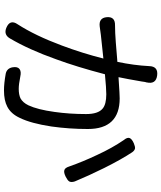

<svg xmlns="http://www.w3.org/2000/svg" viewBox="59 -872 830 989"><g transform="rotate(90 474.5 -378.0)"><path d="M124 5Q78 -14 106 -54Q164 -144 215 -281Q255 -388 282 -495Q200 -487 160 -482Q148 -480 116 -476Q73 -471 69 -512Q65 -556 111 -555Q117 -555 130.5 -555.5Q144 -556 151 -556Q180 -557 284 -566Q294 -567 299 -567Q317 -652 321 -730Q322 -778 369 -772Q416 -766 405 -718Q405 -717 404.5 -714.5Q404 -712 403 -711Q402 -705 400 -691Q387 -615 378 -573Q384 -573 395 -574Q467 -579 487 -579Q645 -579 645 -415Q645 -319 632 -227Q616 -122 588 -65Q567 -19 530 0Q498 17 446 17Q410 17 360 8Q332 2 327 -28Q323 -53 336 -63Q349 -73 375 -67Q415 -59 438 -59Q468 -59 487 -68Q509 -80 523 -109Q545 -156 557 -243Q568 -320 568 -406Q568 -468 540 -491Q518 -510 466 -510Q437 -510 363 -503Q325 -358 286 -252Q236 -111 178 -13Q159 19 124 5ZM857 -294Q845 -297 838 -319Q814 -388 778 -464Q743 -540 702 -600Q687 -618 691.5 -630Q696 -642 719 -652Q736 -659 745 -658Q756 -656 765 -643Q801 -589 846 -499Q886 -418 915 -348Q921 -330 915 -319Q909 -310 891 -301Q869 -290 857 -294Z"/></g></svg>

Font: GenSenRounded TW R
Style: Regular
Weight: 400
Version: Version 1.501;PS 1;hotconv 16.6.51;makeotf.lib2.5.65220